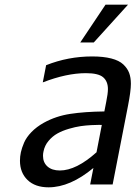

<svg xmlns="http://www.w3.org/2000/svg" viewBox="-20 -781 574 813"><path d="M522 -761.2 377 -601.1H319.8L426.8 -761.2ZM370.1 -542Q418 -542 451.2 -533.4Q484.4 -524.9 502 -508.3Q519.5 -491.7 526.9 -472.2Q534.2 -452.6 534.2 -426.3Q534.2 -395 522 -333L457 0H361.8L375.5 -69.8Q276.9 12.2 185.5 12.2Q128.9 12.2 96.7 -18.8Q64.5 -49.8 64.5 -100.6Q64.5 -118.2 68.4 -136.2Q72.3 -154.3 82 -177Q91.8 -199.7 113.3 -221.9Q134.8 -244.1 165.5 -261.2Q216.8 -289.6 277.6 -298.8Q338.4 -308.1 421.9 -309.1L429.7 -349.1Q437 -384.8 437 -403.8Q437 -436.5 416.7 -453.9Q396.5 -471.2 343.8 -471.2Q261.7 -471.2 161.1 -432.1L175.3 -504.9Q268.6 -542 370.1 -542ZM388.7 -136.2 411.1 -252Q406.2 -252 398.2 -252.2Q390.1 -252.4 366.5 -251.2Q342.8 -250 321 -246.8Q299.3 -243.7 271.7 -235.6Q244.1 -227.5 223.1 -215.8Q202.1 -204.1 185.5 -184.3Q168.9 -164.6 164.1 -139.2Q162.1 -130.9 162.1 -121.1Q162.1 -92.8 181.2 -75.9Q200.2 -59.1 233.4 -59.1Q302.7 -59.1 388.7 -136.2Z"/></svg>

Font: Aurulent Sans
Style: Italic
Weight: 400
Italic angle: -11°
Version: Version 2007.05.04